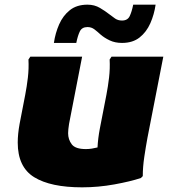

<svg xmlns="http://www.w3.org/2000/svg" viewBox="-20 -791 732 823"><path d="M56 -180Q56 -198 58 -218Q60 -238 64 -260L88 -384Q95 -420 99.5 -458.5Q104 -497 102 -536L110 -548H332L276 -260Q274 -248 273 -237.5Q272 -227 272 -220Q272 -193 287.5 -172.5Q303 -152 348 -152Q361 -152 373.5 -154Q386 -156 398 -159Q400 -198 408 -240L436 -384Q443 -420 447.5 -458.5Q452 -497 450 -536L458 -548H680L612 -200Q605 -162 598.5 -118.5Q592 -75 592 -36L584 -28Q539 -13 470 -0.5Q401 12 332 12Q197 12 126.5 -31.5Q56 -75 56 -180ZM211 -607Q217 -649 233.5 -686.5Q250 -724 279.5 -747.5Q309 -771 355 -771Q385 -771 408.5 -757Q432 -743 447 -731Q461 -720 473.5 -711.5Q486 -703 503 -703Q527 -703 536 -722Q545 -741 551 -771H647Q641 -729 624.5 -691.5Q608 -654 578.5 -630.5Q549 -607 503 -607Q473 -607 450 -618Q427 -629 411 -643Q398 -655 385 -665Q372 -675 355 -675Q331 -675 322 -656Q313 -637 307 -607Z"/></svg>

Font: Kufam Black
Style: Italic
Weight: 900
Italic angle: -11°
Designer: Artur Schmal
Foundry: Original Type
Version: Version 1.301; ttfautohint (v1.8.3)